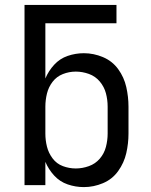

<svg xmlns="http://www.w3.org/2000/svg" viewBox="-20 -755 616 783"><path d="M322 8Q362 8 400 -8Q438 -24 462 -57.5Q486 -91 495 -130.5Q504 -170 504 -210V-320Q504 -360 495 -400Q486 -440 462 -473Q438 -506 400 -522Q362 -538 322 -538Q288 -538 256 -527Q224 -516 201 -491Q178 -466 165 -435V-660H455V-735H80V0H165V-95Q178 -64 201 -39Q224 -14 256 -3Q288 8 322 8ZM289 -68Q262 -68 236.5 -77.5Q211 -87 194.5 -109Q178 -131 171.5 -157Q165 -183 165 -210V-320Q165 -347 171.5 -373.5Q178 -400 194.5 -421.5Q211 -443 236.5 -453Q262 -463 289 -463Q316 -463 342.5 -453.5Q369 -444 387 -422.5Q405 -401 412 -374.5Q419 -348 419 -320V-210Q419 -183 412 -156Q405 -129 387 -108Q369 -87 342.5 -77.5Q316 -68 289 -68Z"/></svg>

Font: Iosevka Sparkle
Style: Regular
Weight: 400
Designer: Belleve Invis
Foundry: Belleve Invis
Version: Version 4.5.0; ttfautohint (v1.8.3)